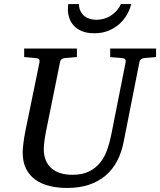

<svg xmlns="http://www.w3.org/2000/svg" viewBox="-20 -910 789 946"><path d="M690.9 -624Q682.1 -623 675.3 -618.4Q668.5 -613.8 667 -604L589.8 -213.9Q579.6 -159.7 557.1 -116.9Q534.7 -74.2 499.8 -44.7Q464.8 -15.1 417.7 0.5Q370.6 16.1 311 16.1Q264.6 16.1 224.9 6.6Q185.1 -2.9 155.3 -23.9Q125.5 -44.9 108.6 -78.1Q91.8 -111.3 91.8 -159.2Q91.8 -174.3 95 -201.7Q98.1 -229 105 -264.2L174.8 -604Q176.3 -612.3 172.4 -617.7Q168.5 -623 154.8 -624L99.1 -628.9V-670.9H358.9V-628.9L299.8 -624Q291 -623 284.2 -618.4Q277.3 -613.8 275.9 -604L207 -264.2Q201.2 -234.9 198.5 -211.7Q195.8 -188.5 195.8 -174.8Q195.8 -143.1 205.8 -119.6Q215.8 -96.2 234.1 -80.3Q252.4 -64.5 278.6 -56.6Q304.7 -48.8 336.9 -48.8Q385.7 -48.8 418.7 -65.2Q451.7 -81.5 473.6 -108.9Q495.6 -136.2 508.3 -172.6Q521 -209 528.8 -249L599.1 -604Q600.6 -612.3 596.7 -617.7Q592.8 -623 579.1 -624L522.9 -628.9V-670.9H749V-628.9ZM626.5 -890.1Q620.6 -864.7 606.2 -839.1Q591.8 -813.5 569.1 -792.7Q546.4 -772 515.4 -759Q484.4 -746.1 444.8 -746.1Q409.2 -746.1 384.3 -756.3Q359.4 -766.6 344 -783.2Q328.6 -799.8 321.5 -820.8Q314.5 -841.8 314.5 -863.3Q314.5 -869.1 314.9 -876Q315.4 -882.8 316.4 -890.1H368.7Q369.6 -868.2 377.7 -853.3Q385.7 -838.4 397.9 -829.3Q410.2 -820.3 425 -816.4Q439.9 -812.5 454.6 -812.5Q469.7 -812.5 487.1 -816.4Q504.4 -820.3 520.8 -829.6Q537.1 -838.9 551.5 -853.8Q565.9 -868.7 575.7 -890.1Z"/></svg>

Font: Charis SIL Viet
Style: Italic
Weight: 400
Italic angle: -11°
Foundry: SIL International
Version: Version 5.000